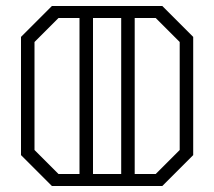

<svg xmlns="http://www.w3.org/2000/svg" viewBox="-20 -620 714 640"><path d="M624 -497V-103L521 0H153L50 -103V-497L153 -600H521ZM175 -40H245V-560H175L95 -480V-120ZM290 -560V-40H384V-560ZM579 -480 499 -560H429V-40H499L579 -120Z"/></svg>

Font: Kumar One Outline
Style: Regular
Weight: 400
Designer: Parimal Parmar
Foundry: Indian Type Foundry
Version: Version 1.000;PS 1.000;hotconv 1.0.88;makeotf.lib2.5.647800